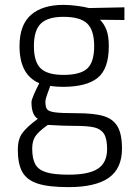

<svg xmlns="http://www.w3.org/2000/svg" viewBox="-20 -530 549 787"><path d="M53 83Q53 41 71.5 15.5Q90 -10 135 -43Q109 -59 109 -111Q109 -120 119 -143Q129 -166 141 -189Q60 -223 60 -341Q60 -428 107 -469Q154 -510 240 -510Q266 -510 296 -506Q326 -502 345 -497L490 -500V-448L390 -449Q407 -432 416.5 -407Q426 -382 426 -341Q426 -248 380.5 -211Q335 -174 237 -174Q227 -174 212 -175Q197 -176 186 -178Q179 -160 172.5 -140.5Q166 -121 166 -115Q166 -91 173 -82Q180 -73 205.5 -69.5Q231 -66 293 -66Q365 -66 404 -54.5Q443 -43 461.5 -12Q480 19 480 79Q480 161 425.5 199Q371 237 261 237Q179 237 134.5 222.5Q90 208 71.5 175Q53 142 53 83ZM366 -341Q366 -406 337.5 -433.5Q309 -461 240 -461Q176 -461 147.5 -433.5Q119 -406 119 -341Q119 -276 147 -249.5Q175 -223 240 -223Q309 -223 337.5 -249Q366 -275 366 -341ZM419 81Q419 39 406.5 19Q394 -1 367.5 -7.5Q341 -14 289 -14Q240 -14 176 -18Q138 9 125 28.5Q112 48 112 79Q112 120 124.5 143Q137 166 169 176Q201 186 262 186Q345 186 382 161Q419 136 419 81Z"/></svg>

Font: Cairo Light
Style: Regular
Weight: 300
Designer: Mohamed Gaber, Accademia di Belle Arti di Urbino and others
Foundry: Kief Type Foundry, Accademia di Belle Arti di Urbino and others
Version: Version 3.011